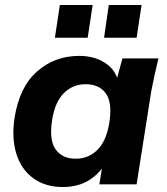

<svg xmlns="http://www.w3.org/2000/svg" viewBox="-20 -742 672 773"><path d="M232 11Q163 11 114.5 -24Q66 -59 46 -122.5Q26 -186 39 -270Q59 -393 130 -455Q201 -517 299 -517Q360 -517 403.5 -488.5Q447 -460 456 -412L446 -408L473 -507H618Q610 -474 602.5 -440.5Q595 -407 589 -375L530 0H380L396 -99H412Q388 -49 342.5 -19Q297 11 232 11ZM285 -103Q336 -103 372 -138.5Q408 -174 420 -247Q433 -329 406 -366Q379 -403 325 -403Q274 -403 238 -368Q202 -333 190 -260Q177 -178 204 -140.5Q231 -103 285 -103ZM399 -590 418 -722H550L530 -590ZM201 -590 221 -722H353L333 -590Z"/></svg>

Font: Mulish ExtraLight ExtraBold
Style: Italic
Weight: 800
Italic angle: -9°
Version: Version 3.603